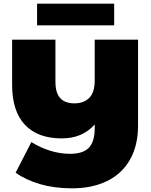

<svg xmlns="http://www.w3.org/2000/svg" viewBox="-20 -916 823 1046"><path d="M732 -700V-231Q732 -123 688 -46Q644 31 563 70.5Q482 110 372 110Q277 110 199.5 87.5Q122 65 65 25L151 -142Q200 -111 254.5 -94.5Q309 -78 361 -78Q433 -78 464.5 -111.5Q496 -145 496 -218V-238Q429 -162 317 -162Q185 -162 115.5 -236.5Q46 -311 46 -453V-700H282V-470Q282 -411 307.5 -382Q333 -353 386 -353Q436 -353 466 -382.5Q496 -412 496 -478V-700ZM182 -896H602V-778H182Z"/></svg>

Font: Montserrat Alternates Black
Style: Regular
Weight: 900
Designer: Julieta Ulanovsky
Foundry: Julieta Ulanovsky
Version: Version 7.200